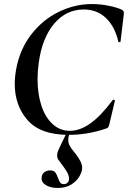

<svg xmlns="http://www.w3.org/2000/svg" viewBox="-20 -656 633 951"><path d="M53 -241Q53 -273 60 -313Q78 -412 135 -485.5Q192 -559 271.5 -597.5Q351 -636 436 -636Q476 -636 518.5 -627.5Q561 -619 585 -607Q591 -603 592.5 -599Q594 -595 593 -584L577 -450Q577 -447 572 -447Q567 -447 566 -450Q549 -525 504.5 -567Q460 -609 395 -609Q308 -609 248.5 -539Q189 -469 172 -346Q166 -304 166 -264Q166 -191 185 -133Q204 -75 240.5 -41.5Q277 -8 326 -8Q376 -8 428 -45Q480 -82 538 -160Q539 -162 542 -162Q545 -162 547.5 -160.5Q550 -159 549 -157L522 -42Q519 -30 516 -25.5Q513 -21 504 -19Q414 12 320 12Q181 12 117 -60.5Q53 -133 53 -241ZM186 228Q186 208 198.5 198Q211 188 228 188Q246 188 253.5 197.5Q261 207 267 225Q273 241 278.5 248.5Q284 256 296 256Q308 256 315 248.5Q322 241 322 229Q322 212 309 191Q296 170 271 138Q263 129 263 114Q263 103 267.5 91.5Q272 80 282 60L311 0H327Q318 21 318 36Q318 52 325 65Q332 78 341 89Q350 100 353 104Q387 147 387 175Q387 194 373.5 217.5Q360 241 333 258Q306 275 266 275Q232 275 209 262Q186 249 186 228Z"/></svg>

Font: Cormorant Garamond
Style: Bold Italic
Weight: 700
Italic angle: -10°
Designer: Christian Thalmann (Catharsis Fonts)
Foundry: Catharsis Fonts
Version: Version 4.000